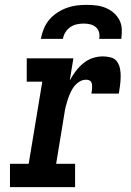

<svg xmlns="http://www.w3.org/2000/svg" viewBox="-20 -770 540 790"><path d="M21 0V-96H98L154 -434H90V-530H282L267 -439Q278 -459 291.5 -477Q305 -495 322.5 -509.5Q340 -524 361 -531Q382 -538 403 -538Q420 -538 436.5 -533.5Q453 -529 462 -516Q471 -503 474 -486.5Q477 -470 476.5 -453Q476 -436 474 -419Q472 -402 469 -385H356Q357 -391 358 -397Q359 -403 359 -409.5Q359 -416 358.5 -422Q358 -428 355 -433Q352 -438 346 -440Q340 -442 334 -442Q319 -442 306 -433.5Q293 -425 284 -413Q275 -401 269 -387Q263 -373 258.5 -359.5Q254 -346 250.5 -332Q247 -318 245 -303L211 -96H289V0ZM148 -610Q152 -631 160 -651Q168 -671 182 -688Q196 -705 215 -717.5Q234 -730 254.5 -737.5Q275 -745 295.5 -747.5Q316 -750 337 -750Q357 -750 377 -747.5Q397 -745 415 -737.5Q433 -730 447.5 -717.5Q462 -705 471 -688Q480 -671 481 -650.5Q482 -630 479 -610H388Q391 -624 387.5 -637Q384 -650 374 -658.5Q364 -667 351 -670Q338 -673 324 -673Q310 -673 296 -670Q282 -667 269.5 -658.5Q257 -650 249 -637Q241 -624 239 -610Z"/></svg>

Font: Iosevka Curly Slab Oblique
Style: Bold
Weight: 700
Italic angle: -9°
Monospace: yes
Designer: Belleve Invis
Foundry: Belleve Invis
Version: Version 11.1.0; ttfautohint (v1.8.3)